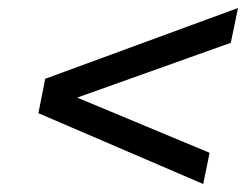

<svg xmlns="http://www.w3.org/2000/svg" viewBox="-20 -590 622 480"><path d="M575 -570 93 -393 76 -307 488 -130 504 -208 173 -346 557 -483Z"/></svg>

Font: AWKNG-Font Medium
Style: Italic
Weight: 500
Italic angle: -11.3°
Designer: Awakening Church
Foundry: Awakening Church
Version: Version 1.700;PS 001.700;hotconv 1.0.88;makeotf.lib2.5.64775